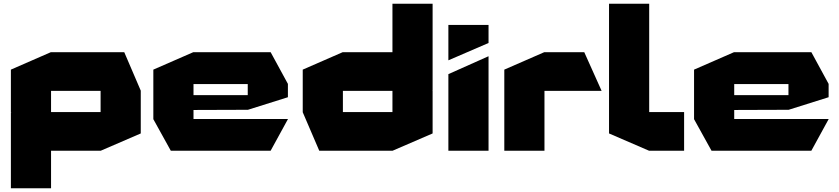

<svg xmlns="http://www.w3.org/2000/svg" viewBox="-20 -803 4468 1023"><path d="M252 -319V-525H642L730 -320V-319ZM38 200V-203H39L252 0V200ZM208 0 38 -205V-206H516V0ZM38 -206V-432L251 -525H252V-206ZM516 0V-319H730V-92L517 0Z M890 0 797 -168V-169H1514V-168L1422 0ZM797 -169V-432L1010 -525H1011V-169ZM1011 -217V-296H1300V-218ZM1011 -355V-525H1422L1514 -356V-355ZM1300 -218V-355H1514V-285L1301 -218Z M2284 -322 2071 -525V-783H2285V-322ZM1807 -319V-525H2148L2285 -320V-319ZM1681 0 1593 -205V-206H2071V0ZM1593 -206V-432L1806 -525H1807V-206ZM2071 0V-319H2285V-92L2072 0Z M2369 0V-408L2582 -503H2583V0ZM2369 -482V-670H2583V-574L2370 -482Z M2667 0V-432L2880 -525H2881V0ZM2881 -319V-525H3093L3185 -320V-319Z M3438 0 3225 -92V-783H3439V0ZM3439 0V-206H3625V0Z M3771 0 3678 -168V-169H4395V-168L4303 0ZM3678 -169V-432L3891 -525H3892V-169ZM3892 -217V-296H4181V-218ZM3892 -355V-525H4303L4395 -356V-355ZM4181 -218V-355H4395V-285L4182 -218Z"/></svg>

Font: Foldit ExtraBold
Style: Regular
Weight: 800
Version: Version 1.003